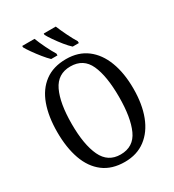

<svg xmlns="http://www.w3.org/2000/svg" viewBox="-220 -1056 1080 1190"><g transform="rotate(-30 320.5 -460.5)"><path d="M320 10Q228 10 167.5 -36Q107 -82 77.5 -165Q48 -248 48 -359Q48 -470 77.5 -552Q107 -634 168 -679.5Q229 -725 321 -725Q408 -725 468.5 -679.5Q529 -634 560.5 -551.5Q592 -469 592 -358Q592 -247 560.5 -164.5Q529 -82 468 -36Q407 10 320 10ZM320 -43Q413 -43 451 -126.5Q489 -210 489 -358Q489 -507 451.5 -589.5Q414 -672 321 -672Q230 -672 190.5 -589.5Q151 -507 151 -358Q151 -210 190.5 -126.5Q230 -43 320 -43ZM396 -771Q376 -789 353 -817.5Q330 -846 310 -875Q290 -904 281 -921V-931H367Q381 -897 401.5 -855Q422 -813 440 -784V-771ZM242 -771Q223 -789 200 -817.5Q177 -846 156.5 -875Q136 -904 127 -921V-931H215Q228 -897 248.5 -855Q269 -813 287 -784V-771Z"/></g></svg>

Font: Noto Serif Condensed
Style: Regular
Weight: 400
Width: 3
Designer: Monotype Design Team
Foundry: Monotype Imaging Inc.
Version: Version 2.013; ttfautohint (v1.8.4.7-5d5b)